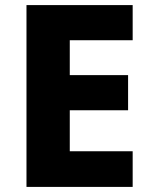

<svg xmlns="http://www.w3.org/2000/svg" viewBox="-20 -734 595 754"><path d="M501 0H84V-714H501V-576H254V-439H483V-301H254V-140H501Z"/></svg>

Font: Noto Sans Hebrew ExtraBold
Style: Regular
Weight: 800
Designer: Monotype Design Team
Foundry: Monotype Imaging Inc.
Version: Version 2.003